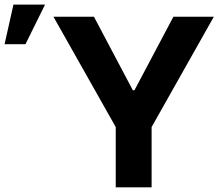

<svg xmlns="http://www.w3.org/2000/svg" viewBox="-208 -799 953 819"><path d="M20.1 -727.5H192.8L358.6 -414.1H365.6L531.6 -727.5H704.1L438.7 -257V0H285.7V-257ZM-188.5 -610.5 -150.6 -779.5H-15.8L-99.4 -610.5Z"/></svg>

Font: Inter
Style: Regular
Weight: 400
Designer: Rasmus Andersson
Foundry: rsms
Version: Version 4.000;git-8c9346024